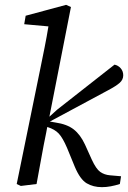

<svg xmlns="http://www.w3.org/2000/svg" viewBox="-20 -760 529 793"><path d="M49 0 147 -479Q156 -523 164.5 -565.5Q173 -608 180 -651L80 -660L86 -695L253 -740L273 -731L184 -278L216 -307L453 -493Q468 -490 478.5 -478Q489 -466 489 -449Q489 -431 474.5 -418Q460 -405 428 -388L186 -258L209 -254Q257 -247 284.5 -225.5Q312 -204 331 -163L359 -101Q377 -62 394 -50Q411 -38 434 -36L480 -32L475 0Q456 6 437.5 9.5Q419 13 401 13Q365 13 338 -3Q311 -19 289 -71L257 -149Q239 -191 222.5 -208.5Q206 -226 177 -235H175L171 -213Q160 -160 150.5 -106.5Q141 -53 131 0L66 8Z"/></svg>

Font: Source Serif 4 SmText
Style: Italic
Weight: 400
Italic angle: -12°
Designer: Frank Grießhammer
Foundry: Adobe
Version: Version 4.005;hotconv 1.1.0;makeotfexe 2.6.0